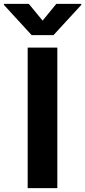

<svg xmlns="http://www.w3.org/2000/svg" viewBox="-80 -974 440 994"><path d="M216.8 -727.5V0H63.3V-727.5ZM69.3 -953.9 140.6 -867.2 211.5 -953.9H340.8V-948.6L196.9 -792H84L-59.6 -948.6V-953.9Z"/></svg>

Font: Inter V
Style: 
Weight: 400
Designer: Rasmus Andersson
Foundry: rsms
Version: Version 4.000;git-a3f224843